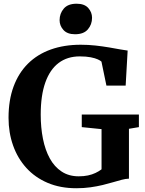

<svg xmlns="http://www.w3.org/2000/svg" viewBox="-20 -990 769 1021"><path d="M385.8 11Q300.6 11 233.6 -17.5Q166.5 -46 120.1 -97.1Q73.7 -148.2 49.6 -216.4Q25.4 -284.6 25.4 -363.4Q25.4 -457.4 52.2 -529.9Q79 -602.3 129 -651.8Q178.9 -701.3 249.9 -726.7Q320.9 -752.1 409.4 -752.1Q449 -752.1 487.6 -747.9Q526.2 -743.6 560.2 -737.8Q594.2 -732 619.9 -727.2Q645.6 -722.5 658.8 -721.1L648.2 -534.9H545.9L519.5 -662.4Q514.2 -667.7 500.2 -674.2Q486.1 -680.7 462.3 -685.4Q438.5 -690.1 404 -690.1Q338.1 -690.1 291.8 -655.2Q245.4 -620.2 221 -551.3Q196.5 -482.4 196.5 -380.6Q196.5 -311.7 208.4 -252.1Q220.2 -192.5 244.8 -147.7Q269.4 -102.9 307.8 -77.7Q346.1 -52.4 398.8 -52.4Q425.8 -52.4 447.9 -57.1Q470.1 -61.8 488 -70.4Q505.9 -78.9 520 -89.6V-303.3L414.8 -314V-381H718.6V-314L665.7 -305.1V-40Q648.5 -39.5 627.5 -34Q606.5 -28.5 581.3 -21Q556.2 -13.5 526.2 -6.2Q496.2 1 461.2 6Q426.1 11 385.8 11ZM378.5 -807.9Q337.8 -807.9 317.3 -830.7Q296.9 -853.4 296.9 -882.7Q296.9 -918.2 319.1 -944.2Q341.4 -970.2 386.9 -970.2H387.9Q429 -970.2 449.3 -947.5Q469.5 -924.7 469.5 -895.5Q469.5 -859.9 447.3 -833.9Q425.1 -807.9 379.5 -807.9Z"/></svg>

Font: Merriweather Light
Style: Regular
Weight: 300
Designer: Eben Sorkin
Foundry: Eben Sorkin
Version: Version 2.100